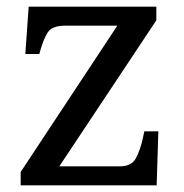

<svg xmlns="http://www.w3.org/2000/svg" viewBox="-20 -556 551 576"><path d="M42 0V-40L332 -479H176Q136 -479 123 -458.5Q110 -438 99 -398L98 -394H56L66 -536H449V-495L158 -57H340Q375 -57 388 -82Q401 -107 408 -139L413 -162H455L450 0Z"/></svg>

Font: Noto Serif Malayalam
Style: Regular
Weight: 400
Designer: Indian type Foundry, Jelle Bosma, Monotype Design Team
Foundry: Monotype Imaging Inc.
Version: Version 2.103